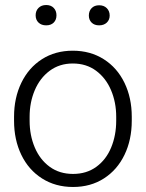

<svg xmlns="http://www.w3.org/2000/svg" viewBox="-20 -735 581 765"><path d="M164 -715Q183 -715 194 -703.5Q205 -692 205 -674Q205 -656 194 -645Q183 -634 164 -634Q145 -634 133.5 -645Q122 -656 122 -674Q122 -692 133.5 -703.5Q145 -715 164 -715ZM375 -714Q394 -714 405.5 -702.5Q417 -691 417 -673Q417 -656 405.5 -645Q394 -634 375 -634Q356 -634 345 -645Q334 -656 334 -673Q334 -691 345 -702.5Q356 -714 375 -714ZM270 -533Q340 -533 393.5 -499Q447 -465 476 -405Q505 -345 505 -270V-254Q505 -178 476 -118Q447 -58 394 -24Q341 10 271 10Q201 10 147.5 -24Q94 -58 65 -118Q36 -178 36 -254V-270Q36 -345 65 -405Q94 -465 147 -499Q200 -533 270 -533ZM271 -42Q325 -42 364 -70.5Q403 -99 423 -147.5Q443 -196 443 -254V-270Q443 -327 422.5 -375.5Q402 -424 363 -453Q324 -482 270 -482Q217 -482 178 -453Q139 -424 118.5 -375.5Q98 -327 98 -270V-254Q98 -196 118.5 -147.5Q139 -99 178 -70.5Q217 -42 271 -42Z"/></svg>

Font: Freesentation 3 Light
Style: Regular
Weight: 300
Designer: glyphs from Roboto by Christian Robertson / Hangul glyphs from Noto Sans CJK(Source Han Sans) by Jang Soo-young and Kang
Foundry: PT&
Version: Version 2.001